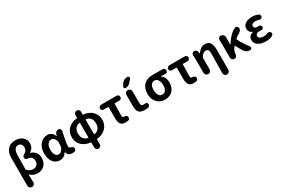

<svg xmlns="http://www.w3.org/2000/svg" viewBox="127 -2293 5837 3979"><g transform="rotate(-30 3046.0 -304.0)"><path d="M152.3 203.1Q121.1 203.1 99.6 181.2Q78.1 159.2 78.1 128.9V-534.2Q78.1 -658.2 141.6 -734.4Q205.1 -810.5 330.1 -810.5Q392.6 -810.5 444.8 -789.1Q497.1 -767.6 531.7 -720.2Q566.4 -672.9 566.4 -606.4Q566.4 -496.1 468.8 -433.6Q466.8 -431.6 466.8 -429.2Q466.8 -426.8 469.7 -426.8Q539.1 -413.1 583 -357.4Q627 -301.8 627 -221.7Q627 -164.1 607.9 -117.7Q588.9 -71.3 556.6 -43Q524.4 -14.6 485.4 0.5Q446.3 15.6 404.3 15.6Q293.9 15.6 221.7 -55.7Q219.7 -57.6 217.8 -56.6Q215.8 -55.7 215.8 -53.7Q222.7 88.9 222.7 131.8Q222.7 160.2 203.1 180.7Q182.6 203.1 152.3 203.1ZM363.3 -105.5Q414.1 -105.5 448.7 -138.7Q483.4 -171.9 483.4 -232.4Q483.4 -283.2 454.1 -316.9Q424.8 -350.6 370.1 -351.6Q346.7 -352.5 328.6 -365.2Q310.5 -377.9 306.6 -399.4Q305.7 -404.3 305.7 -409.2Q305.7 -424.8 315.4 -439.5Q328.1 -459 349.6 -468.8Q424.8 -503.9 424.8 -592.8Q424.8 -641.6 397.5 -668Q370.1 -694.3 331.1 -694.3Q277.3 -694.3 249.5 -649.4Q221.7 -604.5 219.7 -523.4Q214.8 -380.9 214.8 -187.5Q214.8 -177.7 220.7 -170.9Q276.4 -105.5 363.3 -105.5Z M935.5 13.7Q835 13.7 774.4 -63Q713.9 -139.6 713.9 -275.4Q713.9 -411.1 786.1 -492.7Q858.4 -574.2 960.9 -574.2Q1069.3 -574.2 1119.1 -455.1Q1120.1 -453.1 1122.1 -453.1Q1124 -453.1 1124 -455.1L1130.9 -489.3Q1136.7 -519.5 1160.6 -539.6Q1184.6 -559.6 1215.8 -559.6Q1244.1 -559.6 1260.7 -538.1Q1274.4 -522.5 1274.4 -502.9Q1274.4 -497.1 1272.5 -489.3Q1253.9 -407.2 1244.6 -361.8Q1235.4 -316.4 1225.6 -254.4Q1215.8 -192.4 1215.8 -158.2Q1215.8 -116.2 1253.9 -107.4Q1310.5 -95.7 1317.4 -58.6Q1318.4 -51.8 1318.4 -45.9Q1318.4 -28.3 1308.6 -12.7Q1296.9 7.8 1273.4 11.7Q1254.9 13.7 1235.4 13.7Q1177.7 13.7 1144.5 -9.3Q1111.3 -32.2 1100.6 -83Q1099.6 -85 1097.7 -85Q1095.7 -85 1094.7 -83Q1036.1 13.7 935.5 13.7ZM969.7 -107.4Q1011.7 -107.4 1046.4 -147Q1081.1 -186.5 1085.9 -242.2L1091.8 -331.1Q1092.8 -341.8 1089.8 -350.6Q1055.7 -453.1 981.4 -453.1Q933.6 -453.1 898.9 -407.7Q864.3 -362.3 864.3 -277.3Q864.3 -192.4 892.1 -149.9Q919.9 -107.4 969.7 -107.4Z M1819.3 -456.1Q1815.4 -457 1812.5 -454.1Q1809.6 -451.2 1809.6 -447.3V-108.4Q1809.6 -104.5 1812.5 -102.1Q1815.4 -99.6 1819.3 -99.6Q1881.8 -106.4 1919.9 -153.3Q1958 -200.2 1958 -278.3Q1958 -357.4 1920.9 -403.8Q1883.8 -450.2 1819.3 -456.1ZM1665 -99.6Q1668.9 -99.6 1671.9 -102.1Q1674.8 -104.5 1674.8 -108.4V-447.3Q1674.8 -451.2 1671.9 -454.1Q1668.9 -457 1665 -456.1Q1602.5 -450.2 1564.9 -403.3Q1527.3 -356.4 1527.3 -278.3Q1527.3 -200.2 1564.9 -153.3Q1602.5 -106.4 1665 -99.6ZM1809.6 -640.6V-577.1Q1809.6 -567.4 1819.3 -566.4Q1897.5 -560.5 1961.9 -526.9Q2026.4 -493.2 2067.4 -428.2Q2108.4 -363.3 2108.4 -278.3Q2108.4 -226.6 2092.8 -181.6Q2077.1 -136.7 2049.8 -103.5Q2022.5 -70.3 1985.8 -45.4Q1949.2 -20.5 1907.2 -6.3Q1865.2 7.8 1819.3 11.7Q1809.6 11.7 1809.6 21.5V135.7Q1809.6 163.1 1790 183.1Q1770.5 203.1 1742.7 203.1Q1714.8 203.1 1694.8 183.1Q1674.8 163.1 1674.8 135.7V20.5Q1674.8 10.7 1665 10.7Q1607.4 5.9 1556.2 -15.1Q1504.9 -36.1 1464.4 -71.8Q1423.8 -107.4 1400.4 -160.6Q1377 -213.9 1377 -277.8Q1377 -341.8 1400.4 -395.5Q1423.8 -449.2 1464.4 -484.4Q1504.9 -519.5 1556.2 -541Q1607.4 -562.5 1665 -566.4Q1674.8 -567.4 1674.8 -577.1V-640.6Q1674.8 -668.9 1694.8 -688.5Q1714.8 -708 1742.7 -708Q1770.5 -708 1790 -688.5Q1809.6 -668.9 1809.6 -640.6Z M2497.1 13.7Q2418.9 13.7 2385.7 -31.7Q2352.5 -77.1 2352.5 -164.1V-434.6Q2352.5 -444.3 2342.8 -444.3H2236.3Q2212.9 -444.3 2197.3 -460Q2181.6 -475.6 2181.6 -498Q2181.6 -521.5 2197.3 -538.6Q2212.9 -555.7 2235.4 -557.6L2263.7 -559.6H2612.3Q2636.7 -559.6 2653.3 -543Q2669.9 -526.4 2669.9 -502Q2669.9 -477.5 2653.3 -460.9Q2636.7 -444.3 2612.3 -444.3H2504.9Q2495.1 -444.3 2495.1 -434.6Q2490.2 -306.6 2490.2 -157.2Q2490.2 -128.9 2501.5 -117.7Q2512.7 -106.4 2534.2 -106.4Q2537.1 -106.4 2540 -106.4Q2541 -106.4 2542 -106.4Q2564.5 -106.4 2582 -93.8Q2601.6 -81.1 2604.5 -58.6Q2605.5 -52.7 2605.5 -47.9Q2605.5 -30.3 2595.7 -14.6Q2583 4.9 2559.6 8.8Q2528.3 13.7 2497.1 13.7Z M2861.3 -713.9Q2881.8 -747.1 2917 -766.6Q2952.1 -786.1 2991.2 -786.1H3000Q3024.4 -786.1 3035.2 -763.7Q3039.1 -754.9 3039.1 -747.1Q3039.1 -733.4 3029.3 -722.7L2968.8 -653.3Q2924.8 -603.5 2859.4 -603.5Q2836.9 -603.5 2827.1 -622.1Q2822.3 -631.8 2822.3 -640.6Q2822.3 -650.4 2828.1 -659.2ZM2945.3 -217.8Q2945.3 -155.3 2957 -138.2Q2968.8 -121.1 3008.8 -121.1Q3027.3 -121.1 3045.9 -124Q3049.8 -124 3053.7 -124Q3070.3 -124 3084 -113.3Q3100.6 -100.6 3100.6 -80.1Q3100.6 -63.5 3093.8 -49.3Q3086.9 -35.2 3073.7 -25.9Q3060.5 -16.6 3044.9 -14.6Q3012.7 -10.7 2980.5 -10.7Q2879.9 -10.7 2838.9 -53.7Q2797.9 -96.7 2797.9 -204.1V-472.7Q2797.9 -502.9 2819.3 -524.4Q2840.8 -545.9 2871.6 -545.9Q2902.3 -545.9 2923.8 -524.4Q2945.3 -502.9 2945.3 -472.7Z M3446.3 13.7Q3335 13.7 3260.3 -63Q3185.5 -139.6 3185.5 -274.4Q3185.5 -343.8 3208 -399.4Q3230.5 -455.1 3268.1 -489.7Q3305.7 -524.4 3353 -542Q3400.4 -559.6 3453.1 -559.6H3710Q3735.4 -559.6 3752.9 -542Q3770.5 -524.4 3770.5 -499Q3770.5 -474.6 3752.9 -458Q3736.3 -444.3 3715.8 -444.3Q3712.9 -444.3 3710 -444.3Q3664.1 -448.2 3608.4 -450.2Q3605.5 -450.2 3605.5 -447.8Q3605.5 -445.3 3607.4 -443.4Q3652.3 -418.9 3676.3 -368.7Q3700.2 -318.4 3700.2 -251Q3700.2 -169.9 3667.5 -109.4Q3634.8 -48.8 3577.6 -17.6Q3520.5 13.7 3446.3 13.7ZM3448.2 -440.4Q3396.5 -440.4 3366.2 -398.9Q3335.9 -357.4 3335.9 -274.4Q3335.9 -195.3 3366.7 -150.9Q3397.5 -106.4 3448.7 -106.4Q3500 -106.4 3530.3 -148.4Q3560.5 -190.4 3560.5 -265.1Q3560.5 -339.8 3530.8 -390.1Q3501 -440.4 3448.2 -440.4Z M4128.9 13.7Q4050.8 13.7 4017.6 -31.7Q3984.4 -77.1 3984.4 -164.1V-434.6Q3984.4 -444.3 3974.6 -444.3H3868.2Q3844.7 -444.3 3829.1 -460Q3813.5 -475.6 3813.5 -498Q3813.5 -521.5 3829.1 -538.6Q3844.7 -555.7 3867.2 -557.6L3895.5 -559.6H4244.1Q4268.6 -559.6 4285.2 -543Q4301.8 -526.4 4301.8 -502Q4301.8 -477.5 4285.2 -460.9Q4268.6 -444.3 4244.1 -444.3H4136.7Q4127 -444.3 4127 -434.6Q4122.1 -306.6 4122.1 -157.2Q4122.1 -128.9 4133.3 -117.7Q4144.5 -106.4 4166 -106.4Q4168.9 -106.4 4171.9 -106.4Q4172.9 -106.4 4173.8 -106.4Q4196.3 -106.4 4213.9 -93.8Q4233.4 -81.1 4236.3 -58.6Q4237.3 -52.7 4237.3 -47.9Q4237.3 -30.3 4227.5 -14.6Q4214.8 4.9 4191.4 8.8Q4160.2 13.7 4128.9 13.7Z M4888.7 128.9Q4888.7 159.2 4867.2 181.2Q4845.7 203.1 4815.4 203.1Q4784.2 203.1 4763.7 180.7Q4743.2 160.2 4743.2 130.9L4751 -329.1Q4751 -393.6 4734.9 -419.9Q4718.8 -446.3 4678.7 -446.3Q4646.5 -446.3 4619.6 -426.3Q4592.8 -406.2 4561.5 -361.3Q4555.7 -353.5 4555.7 -343.8V-71.3Q4555.7 -41 4534.7 -19.5Q4513.7 2 4483.4 2Q4453.1 2 4431.6 -19.5Q4410.2 -41 4410.2 -71.3V-390.6Q4410.2 -444.3 4406.2 -493.2Q4406.2 -496.1 4406.2 -498Q4406.2 -521.5 4421.9 -539.1Q4438.5 -557.6 4464.8 -557.6Q4492.2 -557.6 4513.2 -539.1Q4534.2 -520.5 4536.1 -493.2L4540 -457Q4540 -455.1 4542 -455.1Q4543.9 -455.1 4544.9 -457Q4586.9 -512.7 4629.9 -542.5Q4672.9 -572.3 4728.5 -572.3Q4812.5 -572.3 4850.6 -514.6Q4888.7 -457 4888.7 -346.7Z M5517.6 -63.5Q5527.3 -50.8 5527.3 -37.1Q5527.3 -28.3 5523.4 -19.5Q5513.7 3.9 5488.3 5.9Q5482.4 6.8 5476.6 6.8Q5444.3 6.8 5414.1 -6.8Q5378.9 -23.4 5357.4 -54.7Q5306.6 -130.9 5257.8 -226.6Q5255.9 -229.5 5252.4 -230Q5249 -230.5 5246.1 -227.5L5233.4 -211.9Q5186.5 -162.1 5179.7 -69.3Q5177.7 -40 5157.7 -20Q5137.7 0 5110.4 0Q5081.1 0 5061 -20Q5041 -40 5041 -69.3V-392.6Q5041 -444.3 5037.1 -488.3Q5037.1 -491.2 5037.1 -494.1Q5037.1 -519.5 5053.7 -539.1Q5072.3 -559.6 5100.6 -559.6Q5132.8 -559.6 5156.7 -539.6Q5180.7 -519.5 5182.6 -488.3Q5183.6 -460.9 5183.6 -422.9V-301.8Q5183.6 -299.8 5185.5 -299.8Q5187.5 -299.8 5189.5 -301.8Q5310.5 -496.1 5442.4 -553.7Q5453.1 -558.6 5462.9 -558.6Q5476.6 -558.6 5490.2 -548.8Q5511.7 -533.2 5514.6 -504.9Q5514.6 -502 5514.6 -498Q5514.6 -473.6 5500 -451.2Q5483.4 -426.8 5455.1 -412.1Q5409.2 -387.7 5354.5 -338.9Q5346.7 -332 5351.6 -323.2Q5421.9 -187.5 5517.6 -63.5Z M5863.3 13.7Q5752.9 13.7 5680.7 -31.7Q5608.4 -77.1 5608.4 -158.2Q5608.4 -261.7 5716.8 -291Q5719.7 -292 5719.7 -294.4Q5719.7 -296.9 5716.8 -297.9Q5676.8 -311.5 5655.3 -345.2Q5633.8 -378.9 5633.8 -416Q5633.8 -468.8 5667 -505.4Q5700.2 -542 5751.5 -558.1Q5802.7 -574.2 5866.2 -574.2Q5939.5 -574.2 6008.8 -542Q6029.3 -532.2 6035.2 -509.8Q6037.1 -502 6037.1 -495.1Q6037.1 -480.5 6029.3 -467.8Q6018.6 -448.2 5996.1 -442.4Q5986.3 -440.4 5978.5 -440.4Q5964.8 -440.4 5953.1 -445.3Q5915 -460 5873 -460Q5830.1 -460 5803.7 -442.9Q5777.3 -425.8 5777.3 -396.5Q5777.3 -335.9 5869.1 -335.9Q5878.9 -335.9 5891.6 -336.9Q5893.6 -336.9 5895.5 -336.9Q5915 -336.9 5929.7 -323.2Q5945.3 -308.6 5945.3 -287.1Q5945.3 -265.6 5929.7 -251Q5915 -237.3 5895.5 -237.3Q5893.6 -237.3 5891.6 -237.3Q5868.2 -239.3 5851.6 -239.3Q5752.9 -239.3 5752.9 -171.9Q5752.9 -137.7 5785.2 -118.2Q5817.4 -98.6 5878.9 -98.6Q5921.9 -98.6 5963.9 -117.2Q5976.6 -124 5991.2 -124Q5999 -124 6005.9 -123Q6028.3 -118.2 6040 -99.6Q6048.8 -85 6048.8 -69.3Q6048.8 -63.5 6047.9 -57.6Q6043 -34.2 6023.4 -23.4Q5953.1 13.7 5863.3 13.7Z"/></g></svg>

Font: Gen Jyuu GothicX Bold
Style: Bold
Weight: 700
Designer: Ryoko NISHIZUKA (kana &amp; ideographs); Paul D. Hunt (Latin, Greek &amp; Cyrillic); Wenlong ZHANG (bopomofo); Sandoll C
Version: Version 1.058.20140828